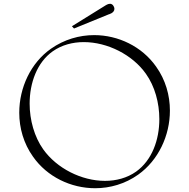

<svg xmlns="http://www.w3.org/2000/svg" viewBox="-20 -991 1002 1017"><path d="M372 -840 556 -915C556 -915 586 -922 586 -944C586 -948 585 -952 583 -956C578 -967 570 -971 563 -971C551 -971 539 -962 540 -963L361 -852ZM484 6C563 6 643 -17 712 -66C819 -142 880 -273 880 -405C880 -486 857 -568 807 -638C732 -745 606 -805 479 -805C400 -805 320 -782 250 -733C143 -658 82 -527 82 -394C82 -313 105 -231 155 -161C230 -54 356 6 484 6ZM536 -33C412 -33 281 -99 209 -200C162 -266 137 -355 137 -442C137 -552 176 -660 259 -719C307 -753 365 -768 424 -768C549 -768 682 -701 753 -600C800 -534 824 -446 824 -360C824 -250 785 -142 701 -82C653 -48 595 -33 536 -33Z"/></svg>

Font: Cantique Normal
Style: Regular
Weight: 400
Designer: Sébastien Hayez
Foundry: Sébastien Hayez & Ariel Martín Pérez
Version: Version 1.000;hotconv 1.0.109;makeotfexe 2.5.65596